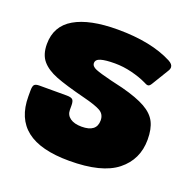

<svg xmlns="http://www.w3.org/2000/svg" viewBox="-104 -643 759 761"><g transform="rotate(20 275.5 -262.5)"><path d="M25 -170V-194Q25 -213 30.5 -219Q36 -225 52 -225H166Q186 -225 192 -218.5Q198 -212 198 -194V-176Q198 -154 215.5 -141.5Q233 -129 264 -129Q327 -129 327 -178Q327 -204 306 -216Q285 -228 233 -241Q150 -262 108 -278.5Q66 -295 44.5 -320.5Q23 -346 23 -390Q23 -466 86.5 -503Q150 -540 268 -540Q409 -540 498 -494Q517 -484 517 -471Q517 -463 511 -454L469 -385Q462 -373 455 -373Q448 -373 438 -379Q411 -392 375 -401Q339 -410 303 -410Q264 -410 244 -404Q224 -398 224 -383Q224 -369 243.5 -361Q263 -353 312 -341Q335 -336 363 -329Q428 -312 463.5 -292Q499 -272 513.5 -243.5Q528 -215 528 -170Q528 -86 464.5 -35.5Q401 15 264 15Q143 15 84 -31Q25 -77 25 -170Z"/></g></svg>

Font: Mitr SemiBold
Style: Regular
Weight: 600
Designer: Thanarat Vachiruckul
Foundry: Cadson Demak
Version: Version 1.003